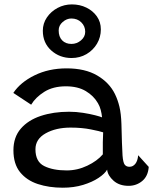

<svg xmlns="http://www.w3.org/2000/svg" viewBox="-20 -842 696 872"><path d="M265 10.5Q202.5 10.5 151.8 -6.2Q101 -23 71 -60.2Q41 -97.5 41 -159.5Q41 -219 74.5 -257.8Q108 -296.5 165.2 -315.5Q222.5 -334.5 293.5 -334.5Q326 -334.5 357.5 -329.5Q389 -324.5 412.2 -318.5Q435.5 -312.5 443.5 -309Q442 -325.5 437.5 -342.5Q433 -359.5 425 -373Q406 -406.5 369.8 -428.2Q333.5 -450 279 -450Q221 -450 181.2 -425Q141.5 -400 121.5 -366.5L40.5 -420Q73 -468.5 137.2 -500Q201.5 -531.5 282.5 -531.5Q366.5 -531.5 421.5 -499.2Q476.5 -467 502 -415Q515 -388.5 522.5 -357Q530 -325.5 531.5 -279Q532.5 -230 533.8 -195.2Q535 -160.5 536.5 -136Q539 -103.5 546.5 -94Q554 -84.5 568 -84.5Q584 -84.5 594.8 -98.2Q605.5 -112 607.5 -137L655.5 -84Q652.5 -42 626 -20Q599.5 2 564 2Q522 2 495.8 -21.2Q469.5 -44.5 466.5 -71.5Q456 -53 427.5 -34Q399 -15 357.2 -2.2Q315.5 10.5 265 10.5ZM283 -68Q331.5 -68 376.5 -89.5Q421.5 -111 447 -141Q446.5 -171.5 447 -196Q447.5 -220.5 448.5 -241Q434 -246 393 -254.2Q352 -262.5 300.5 -262.5Q234 -262.5 187.5 -236.5Q141 -210.5 141 -164Q141 -107.5 180.8 -87.8Q220.5 -68 283 -68ZM305 -578.5Q251 -578.5 212.8 -612.8Q174.5 -647 174.5 -702.5Q174.5 -735.5 193 -762.8Q211.5 -790 241.5 -806Q271.5 -822 306.5 -822Q342.5 -822 372.2 -807.5Q402 -793 420 -767.5Q438 -742 438 -708.5Q438 -673 420.5 -643.5Q403 -614 372.8 -596.2Q342.5 -578.5 305 -578.5ZM304.5 -642.5Q329 -642.5 348 -658.8Q367 -675 367 -697.5Q367 -723 349.2 -740.5Q331.5 -758 304 -758Q283 -758 264.8 -742.2Q246.5 -726.5 246.5 -704Q246.5 -675 262.2 -658.8Q278 -642.5 304.5 -642.5Z"/></svg>

Font: Grandstander
Style: Regular
Weight: 400
Designer: Tyler Finck
Foundry: Etcetera Type Co
Version: Version 1.200; ttfautohint (v1.8.3)